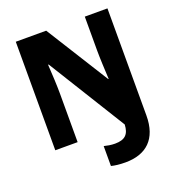

<svg xmlns="http://www.w3.org/2000/svg" viewBox="-162 -934 1081 1187"><g transform="rotate(-20 378.0 -340.5)"><path d="M460 126C597 126 680 52 680 -103V-807H531V-583C531 -535 535 -454 538 -395H535L277 -807H77V-93H224V-413C224 -464 220 -545 216 -605H220L535 -96C532 -34 506 -5 439 -5C411 -5 388 -10 367 -15V116C390 122 422 126 460 126Z"/></g></svg>

Font: Noto Sans Kannada UI SemiCondensed ExtraBold
Style: Regular
Weight: 800
Width: 4
Designer: Jelle Bosma - Monotype Design Team
Foundry: Monotype Imaging Inc.
Version: Version 2.005